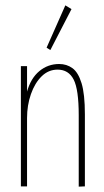

<svg xmlns="http://www.w3.org/2000/svg" viewBox="-20 -696 390 717"><path d="M58 0V-449H81V-354Q95 -404 127 -430.5Q159 -457 201 -457Q229 -457 250.5 -441.5Q272 -426 284.5 -385.5Q297 -345 297 -269V0L274 1V-266Q274 -362 255 -399Q236 -436 195 -436Q161 -436 135.5 -411Q110 -386 95.5 -344.5Q81 -303 81 -255V0ZM168 -509 154 -518 224 -676 247 -662Z"/></svg>

Font: Inconsolata ExtraCondensed ExtraLight
Style: Regular
Weight: 200
Width: 2
Monospace: yes
Designer: Raph Levien, Cyreal, Brenton Simpson
Foundry: Raph Levien, Cyreal, Google
Version: Version 3.001; ttfautohint (v1.8.2.53-6de2)